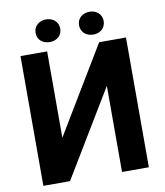

<svg xmlns="http://www.w3.org/2000/svg" viewBox="-94 -959 889 1036"><g transform="rotate(-10 350.0 -441.0)"><path d="M490 -711 205 -238V-711H59V0H205L490 -472V0H637V-711ZM229 -758C267 -758 296 -782 296 -820C296 -857 267 -882 229 -882C191 -882 161 -858 161 -820C161 -781 190 -758 229 -758ZM467 -757C505 -757 534 -782 534 -820C534 -857 505 -882 467 -882C429 -882 399 -858 399 -820C399 -782 428 -757 467 -757Z"/></g></svg>

Font: Asimov
Style: Regular
Weight: 500
Designer: Google
Version: Version 2.000980; 2014